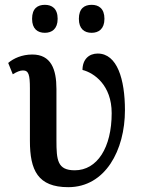

<svg xmlns="http://www.w3.org/2000/svg" viewBox="-20 -766 596 796"><path d="M360 -630C389 -630 413 -646 413 -688C413 -731 389 -746 360 -746C330 -746 307 -731 307 -688C307 -646 330 -630 360 -630ZM166 -630C195 -630 219 -646 219 -688C219 -731 195 -746 166 -746C136 -746 113 -731 113 -688C113 -646 136 -630 166 -630ZM263 10C417 10 498 -144 498 -309C498 -437 466 -544 385 -544C349 -544 322 -520 322 -476C370 -464 443 -413 443 -297C443 -154 383 -60 290 -60C218 -60 214 -102 214 -185V-397C214 -480 191 -540 114 -540C71 -540 36 -524 14 -505L33 -458C49 -468 63 -474 75 -474C99 -474 104 -456 104 -399V-182C104 -60 137 10 263 10Z"/></svg>

Font: Noto Serif Medium
Style: Regular
Weight: 500
Designer: Monotype Design Team
Foundry: Monotype Imaging Inc.
Version: Version 2.013